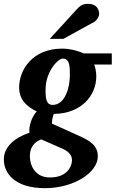

<svg xmlns="http://www.w3.org/2000/svg" viewBox="-51 -754 604 1003"><path d="M533 -417V-475H387C368 -483 324 -500 274 -500C119 -500 49 -390 49 -297C49 -234 88 -197 141 -172C115 -145 98 -92 103 -61C28 -35 -31 11 -31 79C-31 151 26 229 184 229C335 229 460 147 460 63C460 5 418 -20 354 -48L221 -108C219 -119 223 -140 230 -159C375 -160 452 -256 452 -355C452 -379 447 -402 441 -417ZM314 -360C314 -299 290 -206 224 -206C191 -206 187 -239 187 -285C187 -383 254 -448 276 -448C314 -448 314 -407 314 -360ZM325 83C325 114 301 173 210 173C128 173 105 105 105 62C105 25 120 -9 164 -26L276 23C313 40 325 60 325 83ZM467 -681C467 -705 453 -734 410 -734C383 -734 369 -727 347 -702L209 -551H280L440 -639C455 -647 467 -668 467 -681Z"/></svg>

Font: Veleka
Style: Bold Italic
Weight: 700
Italic angle: -12°
Designer: Stefan Peev, Context Ltd, 2016; SIL International, 1997-2014.
Foundry: Stefan Peev, Context Ltd, 2016
Version: Version 5.000